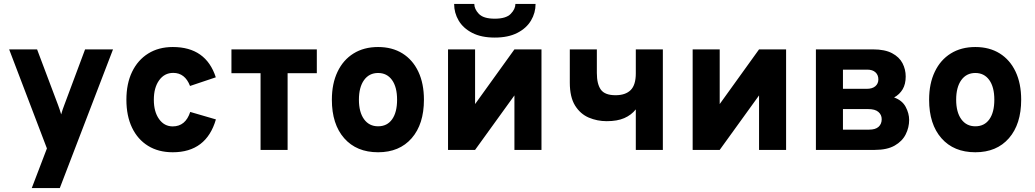

<svg xmlns="http://www.w3.org/2000/svg" viewBox="-20 -762 5262 976"><path d="M141.5 194 218.5 -7.5 26.5 -511H168.5L275 -228.5Q279 -218.5 283.2 -205.5Q287.5 -192.5 291 -180.5Q294 -192.5 298.5 -205.2Q303 -218 307 -228.5L412.5 -511H554.5L284 194Z M858 12Q785.5 12 732.8 -20.5Q680 -53 651.2 -113Q622.5 -173 622.5 -255Q622.5 -337 651.5 -397Q680.5 -457 733.5 -490Q786.5 -523 858.5 -523Q1027 -523 1077 -369L946 -325Q920.5 -391.5 860.5 -391.5Q816 -391.5 789 -354Q762 -316.5 762 -255Q762 -194 788.5 -156.8Q815 -119.5 858 -119.5Q923 -119.5 947 -193L1077.5 -155Q1029 12 858 12Z M1304.5 0V-390H1156.5V-511H1590.5V-390H1442V0Z M1902 12Q1792.5 12 1729.8 -59.2Q1667 -130.5 1667 -255Q1667 -337 1695.8 -397.2Q1724.5 -457.5 1777.2 -490.2Q1830 -523 1902 -523Q1973.5 -523 2025.8 -490.5Q2078 -458 2106.5 -397.8Q2135 -337.5 2135 -255Q2135 -131 2072.8 -59.5Q2010.5 12 1902 12ZM1902 -120Q1948 -120 1973.2 -155.5Q1998.5 -191 1998.5 -255Q1998.5 -319.5 1972.8 -355.2Q1947 -391 1902 -391Q1856.5 -391 1830.5 -354.8Q1804.5 -318.5 1804.5 -255Q1804.5 -192 1830.5 -156Q1856.5 -120 1902 -120Z M2257.5 0V-511H2395V-233L2595 -511H2732.5V0H2595V-277L2395 0ZM2495 -571Q2426.5 -571 2380.5 -594.8Q2334.5 -618.5 2311.5 -657.5Q2288.5 -696.5 2288.5 -742H2391Q2391 -716 2414.2 -691.5Q2437.5 -667 2495 -667Q2552.5 -667 2576.2 -691.5Q2600 -716 2600 -742H2702.5Q2702.5 -696.5 2679.2 -657.5Q2656 -618.5 2609.8 -594.8Q2563.5 -571 2495 -571Z M3212 0V-206Q3189 -177 3153.2 -161.5Q3117.5 -146 3064 -146Q3016 -146 2973 -164.2Q2930 -182.5 2903.2 -225.5Q2876.5 -268.5 2876.5 -342V-511H3014V-391Q3014 -335 3034.2 -306.5Q3054.5 -278 3109 -278Q3159.5 -278 3185.8 -304Q3212 -330 3212 -389V-511H3349.5V0Z M3501 0V-511H3638.5V-233L3838.5 -511H3976V0H3838.5V-277L3638.5 0Z M4127.5 0V-511H4417.5Q4478 -511 4514.8 -491.5Q4551.5 -472 4567.8 -440.5Q4584 -409 4584 -373Q4584 -334.5 4568.5 -308.2Q4553 -282 4525 -266.5Q4566 -252 4583.8 -218.8Q4601.5 -185.5 4601.5 -152.5Q4601.5 -114 4584 -79Q4566.5 -44 4528 -22Q4489.5 0 4427 0ZM4265 -310.5H4386Q4414.5 -310.5 4429.8 -323.8Q4445 -337 4445 -358.5Q4445 -381 4430.2 -394.5Q4415.5 -408 4388.5 -408H4265ZM4265 -103H4398Q4430.5 -103 4446.2 -117.5Q4462 -132 4462 -156Q4462 -178.5 4445.2 -193Q4428.5 -207.5 4393.5 -207.5H4265Z M4938 12Q4828.5 12 4765.8 -59.2Q4703 -130.5 4703 -255Q4703 -337 4731.8 -397.2Q4760.5 -457.5 4813.2 -490.2Q4866 -523 4938 -523Q5009.5 -523 5061.8 -490.5Q5114 -458 5142.5 -397.8Q5171 -337.5 5171 -255Q5171 -131 5108.8 -59.5Q5046.5 12 4938 12ZM4938 -120Q4984 -120 5009.2 -155.5Q5034.5 -191 5034.5 -255Q5034.5 -319.5 5008.8 -355.2Q4983 -391 4938 -391Q4892.5 -391 4866.5 -354.8Q4840.5 -318.5 4840.5 -255Q4840.5 -192 4866.5 -156Q4892.5 -120 4938 -120Z"/></svg>

Font: Overpass ExtraBold
Style: Regular
Weight: 800
Designer: Delve Withrington, Dave Bailey, Thomas Jockin
Foundry: Delve Fonts LLC
Version: Version 4.000; ttfautohint (v1.8.3)